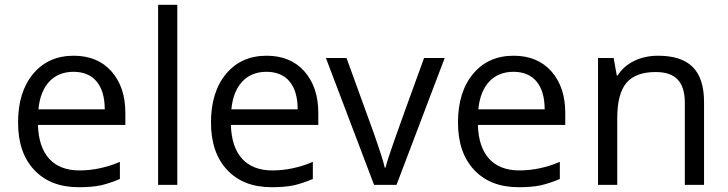

<svg xmlns="http://www.w3.org/2000/svg" viewBox="-20 -780 3071 810"><path d="M312 9.8C348.1 9.8 378.9 7.3 404.8 2C430.2 -3.9 457 -12.7 485.8 -24.9V-97.2C429.7 -73.2 372.6 -61 314.9 -61C205.6 -61 143.6 -127.4 140.1 -252.9H508.8V-304.2C508.8 -376.5 489.3 -434.6 450.2 -479C411.1 -522.9 357.9 -544.9 291 -544.9C219.2 -544.9 162.6 -519.5 120.1 -468.8C77.6 -418 56.2 -349.6 56.2 -263.2C56.2 -177.7 79.1 -110.8 125 -62.5C170.4 -14.2 232.9 9.8 312 9.8ZM290 -477.1C374.5 -477.1 421.9 -420.9 421.9 -318.8H142.1C151.4 -418 204.1 -477.1 290 -477.1Z M728 -759.8H647V0H728Z M1126 9.8C1162.1 9.8 1192.9 7.3 1218.8 2C1244.1 -3.9 1271 -12.7 1299.8 -24.9V-97.2C1243.7 -73.2 1186.5 -61 1128.9 -61C1019.5 -61 957.5 -127.4 954.1 -252.9H1322.8V-304.2C1322.8 -376.5 1303.2 -434.6 1264.2 -479C1225.1 -522.9 1171.9 -544.9 1105 -544.9C1033.2 -544.9 976.6 -519.5 934.1 -468.8C891.6 -418 870.1 -349.6 870.1 -263.2C870.1 -177.7 893.1 -110.8 939 -62.5C984.4 -14.2 1046.9 9.8 1126 9.8ZM1104 -477.1C1188.5 -477.1 1235.8 -420.9 1235.8 -318.8H956.1C965.3 -418 1018.1 -477.1 1104 -477.1Z M1652.8 0 1856 -535.2H1769C1702.6 -353 1660.2 -234.9 1641.1 -180.7C1622.1 -126.5 1610.4 -90.3 1606.9 -73.2H1603C1598.6 -95.2 1583 -143.6 1557.1 -217.8L1441.9 -535.2H1355L1558.1 0Z M2168 9.8C2204.1 9.8 2234.9 7.3 2260.7 2C2286.1 -3.9 2313 -12.7 2341.8 -24.9V-97.2C2285.6 -73.2 2228.5 -61 2170.9 -61C2061.5 -61 1999.5 -127.4 1996.1 -252.9H2364.7V-304.2C2364.7 -376.5 2345.2 -434.6 2306.2 -479C2267.1 -522.9 2213.9 -544.9 2147 -544.9C2075.2 -544.9 2018.6 -519.5 1976.1 -468.8C1933.6 -418 1912.1 -349.6 1912.1 -263.2C1912.1 -177.7 1935.1 -110.8 1981 -62.5C2026.4 -14.2 2088.9 9.8 2168 9.8ZM2146 -477.1C2230.5 -477.1 2277.8 -420.9 2277.8 -318.8H1998C2007.3 -418 2060.1 -477.1 2146 -477.1Z M2950.2 0V-349.1C2950.2 -485.8 2884.8 -544.9 2755.9 -544.9C2682.1 -544.9 2619.1 -514.6 2585.9 -461.9H2582L2568.8 -535.2H2502.9V0H2584V-280.8C2584 -350.6 2597.2 -400.4 2623 -430.7C2648.9 -460.9 2689.9 -476.1 2746.1 -476.1C2830.6 -476.1 2869.1 -433.6 2869.1 -346.2V0Z"/></svg>

Font: Samim
Style: Regular
Weight: 400
Foundry: DejaVu fonts team - Redesigned by Saber Rastikerdar
Version: Version 4.0.5